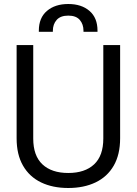

<svg xmlns="http://www.w3.org/2000/svg" viewBox="-20 -925 682 959"><path d="M63 -234V-700H146V-233Q146 -147 192 -104Q238 -61 321 -61Q404 -61 450 -104Q496 -147 496 -233V-700H580V-234Q580 -153 548 -97.5Q516 -42 457.5 -14Q399 14 321 14Q243 14 185 -14Q127 -42 95 -97.5Q63 -153 63 -234ZM174 -766V-772Q174 -836 214.5 -870.5Q255 -905 321 -905Q387 -905 427 -870.5Q467 -836 467 -772V-766H397V-771Q397 -804 378.5 -825.5Q360 -847 321 -847Q282 -847 263 -825.5Q244 -804 244 -771V-766Z"/></svg>

Font: Space Grotesk Frontify
Style: Regular
Weight: 400
Designer: Florian Karsten
Version: Version 2.000